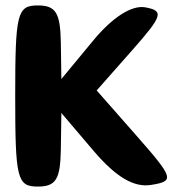

<svg xmlns="http://www.w3.org/2000/svg" viewBox="-20 -737 663 707"><path d="M36 -383C36 -79 43 -50 119 -50C186 -50 202 -77 204 -185L206 -321L325 -181C407 -85 473 -46 536 -56C623 -70 621 -80 482 -238L336 -404L465 -550C579 -679 585 -697 515 -710C465 -719 393 -673 321 -585L206 -446L204 -581C202 -689 186 -717 119 -717C43 -717 36 -687 36 -383Z"/></svg>

Font: Hussar Skorodowane
Style: Bold
Weight: 700
Foundry: Cannot Into Space Fonts
Version: Version 0.892